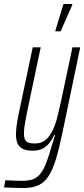

<svg xmlns="http://www.w3.org/2000/svg" viewBox="-65 -747 422 962"><path d="M53 195Q40 195 23.5 194.5Q7 194 -10.5 193.5Q-28 193 -45 192L-38 156Q-29 156 -16 157Q-3 158 13.5 158.5Q30 159 46 159Q77 159 99 151.5Q121 144 137 124Q153 104 166.5 69.5Q180 35 195 -19Q199 -32 203 -44.5Q207 -57 211 -70H206Q198 -51 184.5 -33Q171 -15 150.5 -3.5Q130 8 100 8Q70 8 51.5 0Q33 -8 24 -26Q15 -44 15 -74Q15 -95 19 -123Q23 -151 31 -188L99 -510H139L73 -197Q65 -156 60 -128Q55 -100 55 -80Q55 -59 60.5 -47.5Q66 -36 78.5 -32Q91 -28 110 -28Q142 -28 163.5 -46Q185 -64 199.5 -95Q214 -126 223.5 -165Q233 -204 242 -245L298 -510H337L247 -78Q231 -1 215 51Q199 103 178.5 135Q158 167 128 181Q98 195 53 195ZM212 -590 213 -595 253 -727H297V-722L239 -590Z"/></svg>

Font: Saira UltraCondensed ExtraLight
Style: Italic
Weight: 250
Width: 1
Italic angle: -12°
Designer: Hector Gatti with collaboration of the Omnibus-Type team
Foundry: Omnibus-Type
Version: Version 1.101